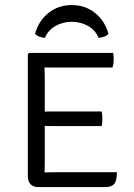

<svg xmlns="http://www.w3.org/2000/svg" viewBox="-20 -756 540 776"><path d="M452.5 -60Q452.5 -25.5 441.8 -12.8Q431 0 406 0H132.5Q114 0 103.2 -11.8Q92.5 -23.5 92.5 -44.5V-537L97.5 -542H437.5Q439 -534.5 439.2 -527.5Q439.5 -520.5 439.5 -514.5Q439.5 -508.5 438.5 -499.8Q437.5 -491 434.5 -483H214Q203 -483 188.8 -483Q174.5 -483 160 -483.5Q160 -474 160.5 -461Q161 -448 161 -433V-305Q175.5 -305.5 189.5 -305.5Q203.5 -305.5 214 -305.5H390.5Q393 -298 393.2 -289.5Q393.5 -281 393.5 -276Q393.5 -270 393.2 -262Q393 -254 390.5 -246.5H214Q203.5 -246.5 189.5 -246.5Q175.5 -246.5 161 -247V-92.5Q161 -83.5 160.5 -73Q160 -62.5 160 -59Q181 -60 214.5 -60ZM418.5 -619.5Q412 -611.5 400.8 -607.8Q389.5 -604 378.5 -603Q365.5 -634.5 335.5 -651.2Q305.5 -668 270 -668Q234.5 -668 204.5 -651.2Q174.5 -634.5 161.5 -603Q150.5 -604 139.2 -607.8Q128 -611.5 121.5 -619.5Q137 -673 176.5 -704.2Q216 -735.5 270 -735.5Q324 -735.5 363.5 -704.2Q403 -673 418.5 -619.5Z"/></svg>

Font: Signika Negative SC Light
Style: Regular
Weight: 300
Designer: Anna Giedryś
Foundry: Anna Giedryś
Version: Version 2.000; ttfautohint (v1.8.3) -l 8 -r 50 -G 200 -x 9 -